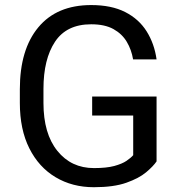

<svg xmlns="http://www.w3.org/2000/svg" viewBox="-20 -741 721 770"><path d="M607.9 -354V-93.8Q594.7 -74.2 565.9 -50Q537.1 -25.9 486.6 -8.1Q436 9.8 356.4 9.8Q270 9.8 202.9 -30.3Q135.7 -70.3 97.7 -146Q59.6 -221.7 59.6 -328.1V-383.3Q59.6 -542.5 133.8 -631.6Q208 -720.7 345.7 -720.7Q427.2 -720.7 482.2 -692.6Q537.1 -664.6 568.1 -615.2Q599.1 -565.9 607.9 -502.9H513.7Q507.3 -541.5 488.5 -573.2Q469.7 -605 435.1 -624.3Q400.4 -643.6 345.7 -643.6Q247.1 -643.6 200.7 -573.7Q154.3 -503.9 154.3 -384.3V-328.1Q154.3 -205.1 210 -136Q265.6 -66.9 356.9 -66.9Q407.2 -66.9 438.5 -75.4Q469.7 -84 487.3 -95.9Q504.9 -107.9 514.2 -118.7V-277.8H349.6V-354Z"/></svg>

Font: Vazirmatn FD
Style: Regular
Weight: 400
Designer: Saber Rastikerdar
Foundry: Saber Rastikerdar
Version: Version 33.001